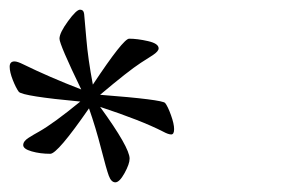

<svg xmlns="http://www.w3.org/2000/svg" viewBox="-117 -810 637 397"><path d="M-87 -683Q-81 -683 -69 -677Q-16 -651 51 -625Q6 -718 6 -730Q6 -742 23.5 -766Q41 -790 48.5 -790Q56 -790 57 -781Q58 -772 61.5 -730Q65 -688 75 -635Q138 -730 150 -730Q167 -730 189 -725Q211 -720 211 -710Q211 -704 199 -696Q187 -688 174 -680Q148 -663 90 -614Q219 -604 224.5 -597Q230 -590 236.5 -572Q243 -554 243 -543Q243 -532 237 -532Q231 -532 220 -538Q175 -561 90 -589Q151 -505 151 -482Q151 -471 140.5 -452Q130 -433 121.5 -433Q113 -433 108 -446.5Q103 -460 92 -503Q81 -546 67 -586Q2 -492 -13 -492Q-34 -492 -51.5 -497Q-69 -502 -69 -510Q-69 -518 -58 -525Q-47 -532 -36 -538Q-6 -555 49 -600Q-69 -611 -78 -620Q-84 -628 -90.5 -644.5Q-97 -661 -97 -672Q-97 -683 -87 -683Z"/></svg>

Font: Mr Bedfort
Style: Regular
Weight: 400
Designer: Alejandro Paul
Foundry: Alejandro Paul
Version: Version 1.000